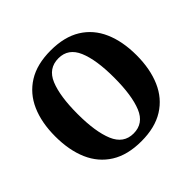

<svg xmlns="http://www.w3.org/2000/svg" viewBox="-180 -905 1097 1097"><g transform="rotate(-45 368.5 -357.0)"><path d="M369 10Q258 10 185 -35.5Q112 -81 76 -163.5Q40 -246 40 -358Q40 -469 76 -551Q112 -633 185 -678.5Q258 -724 369 -724Q479 -724 552 -679Q625 -634 661 -551.5Q697 -469 697 -358Q697 -247 661 -164Q625 -81 552 -35.5Q479 10 369 10ZM369 -53Q450 -53 483 -133.5Q516 -214 516 -358Q516 -502 482 -581.5Q448 -661 369 -661Q287 -661 254 -581.5Q221 -502 221 -358Q221 -214 255 -133.5Q289 -53 369 -53Z"/></g></svg>

Font: Noto Serif SemiCondensed ExtraBold
Style: Regular
Weight: 800
Width: 4
Designer: Monotype Design Team
Foundry: Monotype Imaging Inc.
Version: Version 2.015